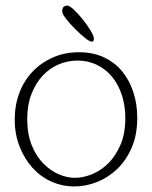

<svg xmlns="http://www.w3.org/2000/svg" viewBox="-20 -660 548 691"><path d="M474 -236Q474 -174 453.5 -127.5Q433 -81 400.5 -50.5Q368 -20 328 -4.5Q288 11 248 11Q204 11 165 -6.5Q126 -24 97 -56Q68 -88 50.5 -132.5Q33 -177 33 -230Q33 -282 50 -326.5Q67 -371 98 -403Q129 -435 171 -453.5Q213 -472 264 -472Q316 -472 355.5 -453Q395 -434 421 -401.5Q447 -369 460.5 -326.5Q474 -284 474 -236ZM259 -442Q223 -442 190.5 -428Q158 -414 133 -387Q108 -360 93 -321Q78 -282 78 -231Q78 -178 94 -138Q110 -98 135.5 -72Q161 -46 191 -33Q221 -20 250 -20Q278 -20 310 -32.5Q342 -45 369 -71.5Q396 -98 413.5 -138.5Q431 -179 431 -235Q431 -280 418.5 -318Q406 -356 383.5 -383.5Q361 -411 329 -426.5Q297 -442 259 -442ZM204 -618Q204 -632 209.5 -636Q215 -640 223 -640Q230 -640 246 -625Q262 -610 278 -590Q294 -570 306 -550Q318 -530 318 -521Q318 -510 310 -510Q303 -510 285.5 -524Q268 -538 250 -556Q232 -574 218 -592Q204 -610 204 -618Z"/></svg>

Font: Life Savers
Style: Regular
Weight: 400
Version: Version 2.001; ttfautohint (v0.93) -l 8 -r 50 -G 200 -x 14 -